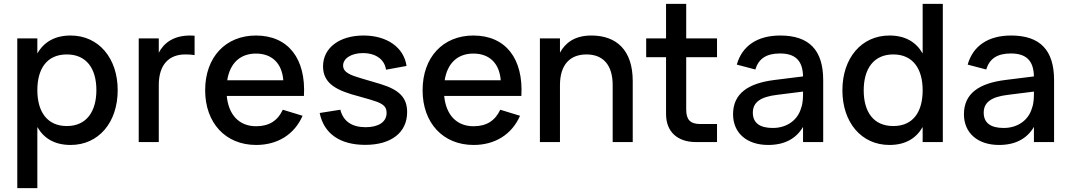

<svg xmlns="http://www.w3.org/2000/svg" viewBox="-20 -740 5570 1000"><path d="M174.5 240V-78.5C208 -20 263.5 15 348 15C493 15 593 -101.5 593 -270.5C593 -437.5 493.5 -555 348 -555C264 -555 208 -520 174.5 -461.5V-540H70V240ZM328 -83.5C227 -83.5 174.5 -156.5 174.5 -270.5C174.5 -380.5 223 -456.5 328 -456.5C430 -456.5 482 -383.5 482 -270.5C482 -160 431 -83.5 328 -83.5Z M993.5 -554C986 -554.5 978 -555 970.5 -555C882 -555 833 -515 807 -465.5V-540H702.5V0H807V-297C807 -403.5 860 -456.5 945 -456.5C964 -456.5 980 -455.5 993.5 -453Z M1314 -82.5C1226.5 -82.5 1170.5 -140.5 1161 -240.5H1563C1574 -434 1481.5 -555 1313 -555C1155 -555 1048.5 -442 1048.5 -270C1048.5 -100 1154.5 15 1314 15C1426 15 1513.5 -40 1556 -137L1453 -168.5C1426.5 -112 1382.5 -82.5 1314 -82.5ZM1163.5 -322C1177.5 -410.5 1230.5 -461 1313 -461C1396.5 -461 1448.5 -410.5 1455.5 -322Z M1882.5 14.5C2018 14.5 2100.5 -50 2100.5 -156C2100.5 -230.5 2061 -272.5 1959.5 -303C1921 -314.5 1886 -325 1858 -333C1810.5 -347.5 1767 -361 1767 -398.5C1767 -436.5 1811 -463.5 1870 -463.5C1937 -463.5 1983 -430.5 1990.5 -377L2097.5 -396.5C2083.5 -493 1996 -555 1873.5 -555C1747.5 -555 1662.5 -490.5 1662.5 -394.5C1662.5 -304 1733.5 -268 1851.5 -237.5C1892.5 -226.5 1924.5 -216.5 1943 -210C1983 -194.5 1993.5 -178.5 1993.5 -151.5C1993.5 -104.5 1951 -77.5 1884.5 -77.5C1813 -77.5 1768 -108 1752.5 -168.5L1645 -151.5C1667 -43.5 1751 14.5 1882.5 14.5Z M2446.5 -82.5C2359 -82.5 2303 -140.5 2293.5 -240.5H2695.5C2706.5 -434 2614 -555 2445.5 -555C2287.5 -555 2181 -442 2181 -270C2181 -100 2287 15 2446.5 15C2558.5 15 2646 -40 2688.5 -137L2585.5 -168.5C2559 -112 2515 -82.5 2446.5 -82.5ZM2296 -322C2310 -410.5 2363 -461 2445.5 -461C2529 -461 2581 -410.5 2588 -322Z M3171 0H3275.5V-317.5C3275.5 -480.5 3189.5 -555 3060 -555C2971.5 -555 2923 -515 2896.5 -465.5V-540H2792V0H2896.5V-297C2896.5 -403.5 2949.5 -456.5 3034.5 -456.5C3120 -456.5 3171 -403 3171 -297Z M3345.5 -442H3449V-146C3449 -54.5 3507.5 0 3605.5 0H3714.5V-94H3628.5C3575.5 -94 3554 -116 3554 -169.5V-442H3714.5V-540H3554V-720H3449V-540H3345.5Z M4043.5 -555C3925 -555 3845 -501.5 3817.5 -403.5L3914 -378C3931.5 -435 3972 -461.5 4042.5 -461.5C4122 -461.5 4161 -424.5 4162.5 -342L4014 -323.5C3877.5 -306.5 3798 -253.5 3798 -145C3798 -47.5 3869.5 15 3981 15C4065 15 4126 -17 4162.5 -79V0H4267.5V-322.5C4267.5 -479.5 4194 -555 4043.5 -555ZM4162.5 -263V-259.5C4162.5 -235.5 4162.5 -203.5 4152.5 -177.5C4135.5 -116 4080 -73.5 4005 -73.5C3936.5 -73.5 3901 -100.5 3901 -153C3901 -206.5 3939.5 -235.5 4027 -246Z M4785.5 -720V-461.5C4752 -520 4696.5 -555 4612.5 -555C4467.5 -555 4367.5 -438.5 4367.5 -269.5C4367.5 -102.5 4466.5 15 4612.5 15C4696.5 15 4752 -20 4785.5 -78.5V0H4890.5V-720ZM4632.5 -456.5C4733.5 -456.5 4785.5 -383.5 4785.5 -269.5C4785.5 -159.5 4737.5 -83.5 4632.5 -83.5C4530 -83.5 4478.5 -156.5 4478.5 -269.5C4478.5 -380 4529 -456.5 4632.5 -456.5Z M5246 -555C5127.5 -555 5047.5 -501.5 5020 -403.5L5116.5 -378C5134 -435 5174.5 -461.5 5245 -461.5C5324.5 -461.5 5363.5 -424.5 5365 -342L5216.5 -323.5C5080 -306.5 5000.5 -253.5 5000.5 -145C5000.5 -47.5 5072 15 5183.5 15C5267.5 15 5328.5 -17 5365 -79V0H5470V-322.5C5470 -479.5 5396.5 -555 5246 -555ZM5365 -263V-259.5C5365 -235.5 5365 -203.5 5355 -177.5C5338 -116 5282.5 -73.5 5207.5 -73.5C5139 -73.5 5103.5 -100.5 5103.5 -153C5103.5 -206.5 5142 -235.5 5229.5 -246Z"/></svg>

Font: Vela Sans SemBd
Style: Regular
Weight: 600
Designer: Principal design: Mikhail Sharanda - project Manrope.
Design modification: Ravid Balaliev
Foundry: Mikhail Sharanda
Version: Version 1.001